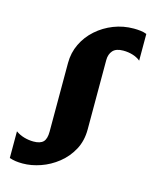

<svg xmlns="http://www.w3.org/2000/svg" viewBox="-115 -832 750 923"><g transform="rotate(15 260.5 -370.5)"><path d="M86.5 12Q67 12 51.5 9.8Q36 7.5 20.5 2.5V-130.5Q39 -117 62.5 -110.2Q86 -103.5 109.5 -103.5Q143 -103.5 157.8 -118.5Q172.5 -133.5 172.5 -169.5V-511Q172.5 -562.5 193.8 -606.5Q215 -650.5 252 -683.2Q289 -716 336.2 -734.5Q383.5 -753 436 -753Q453.5 -753 470 -751Q486.5 -749 500 -743.5V-610.5Q484.5 -623.5 462.2 -630.5Q440 -637.5 414 -637.5Q378.5 -637.5 362.5 -619.5Q346.5 -601.5 346.5 -572V-227.5Q346.5 -170 322.5 -125.8Q298.5 -81.5 259.5 -50.5Q220.5 -19.5 175 -3.8Q129.5 12 86.5 12Z"/></g></svg>

Font: Merriweather 28pt Black
Style: Regular
Weight: 900
Version: Version 2.100